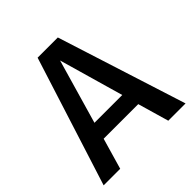

<svg xmlns="http://www.w3.org/2000/svg" viewBox="-189 -850 992 992"><g transform="rotate(-45 307.5 -354.0)"><path d="M481 0 431.8 -170.3H179L129.7 0H8.7L233.8 -707.7H381.5L607.2 0ZM305.6 -615.4 203.6 -262.1H406.7Z"/></g></svg>

Font: Fira Code Fixed Medium
Style: Regular
Weight: 500
Monospace: yes
Designer: Carrois Corporate, Edenspiekermann AG, Nikita Prokopov
Foundry: Carrois Corporate, Edenspiekermann AG, Nikita Prokopov
Version: Version 5.002